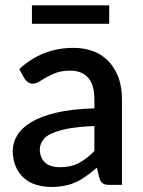

<svg xmlns="http://www.w3.org/2000/svg" viewBox="-20 -701 542 728"><path d="M337.9 -128.4V-223.1Q284.7 -221.2 241.2 -213.9Q202.6 -206.5 176.8 -195.3Q152.3 -184.6 142.1 -168.5Q130.9 -151.9 130.9 -134.3Q130.9 -117.7 137.2 -104Q142.6 -91.3 152.8 -83Q163.1 -74.2 176.8 -70.8Q190.9 -66.9 207 -66.9Q248.5 -66.9 279.3 -83Q310.5 -100.1 337.9 -128.4ZM72.3 -403.8 53.2 -439Q139.6 -519.5 258.8 -519.5Q302.2 -519.5 337.4 -505.4Q371.6 -491.2 395 -464.8Q418 -439 430.7 -403.3Q442.4 -367.2 442.4 -324.2V0H394.5Q378.9 0 371.1 -4.9Q362.8 -9.3 357.4 -23.9L347.2 -65.4Q326.7 -46.9 308.6 -34.7Q288.6 -20 269.5 -11.2Q248 -1 226.1 2.9Q203.6 7.8 174.3 7.8Q144.5 7.8 117.2 -0.5Q90.3 -8.3 70.3 -26.4Q50.8 -43.5 40 -68.8Q28.3 -96.2 28.3 -128.9Q28.3 -158.7 44.4 -186.5Q60.5 -214.4 96.7 -236.8Q134.3 -259.8 191.9 -273.4Q253.4 -288.1 337.9 -290V-324.2Q337.9 -378.9 314.5 -405.8Q291 -433.1 245.6 -433.1Q215.8 -433.1 193.4 -425.3Q174.8 -418 157.2 -408.7Q147.5 -403.3 129.4 -392.1Q117.2 -383.8 104 -383.8Q93.3 -383.8 85.4 -390.1Q78.1 -395 72.3 -403.8ZM101.1 -610.8V-680.7H394V-610.8Z"/></svg>

Font: Lato-SemiBold
Style: Regular
Weight: 500
Designer: Lukasz Dziedzic with Adam Twardoch and Botio Nikoltchev
Foundry: tyPoland Lukasz Dziedzic
Version: ""